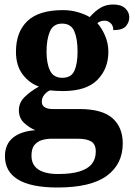

<svg xmlns="http://www.w3.org/2000/svg" viewBox="-20 -594 600 854"><path d="M236 240Q118 240 60 204.5Q2 169 2 101Q2 48 37 19Q72 -10 137 -15Q110 -26 87 -47.5Q64 -69 64 -104Q64 -137 89 -162Q114 -187 153 -209Q109 -225 80 -264Q51 -303 51 -364Q51 -452 102 -500.5Q153 -549 260 -549Q295 -549 326 -540Q357 -531 379 -518Q405 -547 429 -560.5Q453 -574 483 -574Q519 -574 537 -557Q555 -540 555 -517Q555 -495 540 -477.5Q525 -460 484 -460Q484 -480 472 -491Q460 -502 446 -502Q426 -502 413 -491Q433 -469 447.5 -435Q462 -401 462 -364Q462 -288 413 -238.5Q364 -189 260 -189Q249 -189 230 -190Q211 -191 202 -192Q188 -186 177 -172.5Q166 -159 166 -141Q166 -125 179 -117Q192 -109 213 -109H334Q434 -109 480 -68.5Q526 -28 526 44Q526 136 455 188Q384 240 236 240ZM238 180Q297 180 334 168.5Q371 157 388.5 135Q406 113 406 80Q406 48 386 35.5Q366 23 325 23H209Q189 23 168.5 28.5Q148 34 134 50Q120 66 120 99Q120 126 133.5 144Q147 162 173.5 171Q200 180 238 180ZM257 -248Q297 -248 311 -279.5Q325 -311 325 -365Q325 -421 310.5 -455Q296 -489 256 -489Q217 -489 202 -454Q187 -419 187 -364Q187 -312 202.5 -280Q218 -248 257 -248Z"/></svg>

Font: Noto Naskh Arabic
Style: Bold
Weight: 700
Designer: Monotype Design Team, David Williams, Mohamad Dakak and Nizar Qandah
Foundry: Monotype Imaging Inc.
Version: Version 2.016